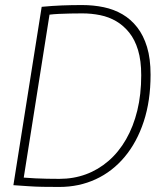

<svg xmlns="http://www.w3.org/2000/svg" viewBox="-20 -730 648 760"><path d="M215 10Q178 10 148.5 9.5Q119 9 91.5 7Q64 5 33 3L145 -703Q187 -707 225 -708.5Q263 -710 305 -710Q350 -710 390.5 -701.5Q431 -693 464.5 -673.5Q498 -654 523 -622Q548 -590 562 -544Q576 -498 576 -434Q576 -331 549 -249Q522 -167 473.5 -109Q425 -51 359 -20.5Q293 10 215 10ZM215 -22Q271 -22 320 -40Q369 -58 409.5 -93Q450 -128 479 -178.5Q508 -229 523.5 -292.5Q539 -356 539 -432Q539 -490 526.5 -531.5Q514 -573 491.5 -601Q469 -629 440 -646Q411 -663 376.5 -670Q342 -677 306 -677Q283 -677 258.5 -676.5Q234 -676 213 -675Q192 -674 176 -672L74 -27Q98 -25 120.5 -24Q143 -23 166 -22.5Q189 -22 215 -22Z"/></svg>

Font: Georama ExtraCondensed Thin ExtraLight
Style: Italic
Weight: 250
Italic angle: -9°
Version: Version 1.001